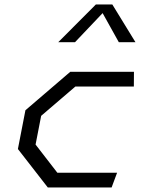

<svg xmlns="http://www.w3.org/2000/svg" viewBox="-20 -822 660 842"><path d="M189.5 0H469.5L493.5 -64.5H231.5L136 -188L160.5 -314L310.5 -442.5H567L567.5 -507H288L91.5 -338.5L58.5 -168.5ZM235.5 -637H309L430 -764.5L501 -637H574L472.5 -802.5H400.5Z"/></svg>

Font: Monaspace Krypton Light
Style: Italic
Weight: 300
Italic angle: -11°
Designer: Riley Cran & the Lettermatic Team
Foundry: Lettermatic
Version: Version 1.101 (Monaspace Krypton)